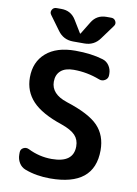

<svg xmlns="http://www.w3.org/2000/svg" viewBox="-103 -1029 788 1106"><g transform="rotate(10 291.0 -476.5)"><path d="M281 -308Q161 -348 107.5 -405Q54 -462 54 -543Q54 -634 115 -687Q176 -740 286 -740Q379 -740 448 -719Q472 -712 486.5 -690.5Q501 -669 501 -643V-634Q501 -615 484 -604.5Q467 -594 449 -601Q374 -630 296 -630Q246 -630 220 -607Q194 -584 194 -543Q194 -471 288 -440Q423 -397 475.5 -342Q528 -287 528 -200Q528 10 269 10Q188 10 122 -15Q98 -24 84.5 -46Q71 -68 71 -95V-107Q71 -126 87 -134.5Q103 -143 120 -135Q186 -102 259 -102Q386 -102 386 -198Q386 -237 362 -262.5Q338 -288 281 -308ZM428 -963H456Q474 -963 482 -947.5Q490 -932 479 -918L419 -836Q386 -790 329 -790H263Q206 -790 173 -836L113 -918Q102 -932 110 -947.5Q118 -963 136 -963H164Q221 -963 250 -915L294 -843Q294 -842 296 -842Q298 -842 298 -843L342 -915Q371 -963 428 -963Z"/></g></svg>

Font: Rounded Mplus 1c Bold
Style: Bold
Weight: 700
Version: Version 1.059.20150529